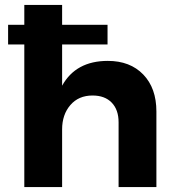

<svg xmlns="http://www.w3.org/2000/svg" viewBox="-20 -762 715 782"><path d="M617 -308V0H463V-264Q463 -315 435 -344Q407 -373 357 -373Q300 -373 266.5 -334Q233 -295 233 -235V0H79V-581H13V-661H79V-742H233V-661H418V-581H233V-413Q289 -514 419 -514Q510 -514 563.5 -458.5Q617 -403 617 -308Z"/></svg>

Font: Montserrat SemiBold
Style: Regular
Weight: 600
Designer: Julieta Ulanovsky
Foundry: Julieta Ulanovsky
Version: Version 6.001